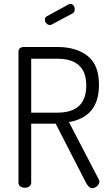

<svg xmlns="http://www.w3.org/2000/svg" viewBox="-20 -975 569 997"><path d="M356 -905 249 -848Q244 -845 239 -845Q229 -845 221 -853.5Q213 -862 213 -873Q213 -886 224 -891L336 -952Q339 -955 344 -955Q355 -955 361.5 -946.5Q368 -938 368 -927Q368 -911 356 -905ZM76 -26V-707Q76 -729 101 -731H278Q375 -731 434.5 -685Q494 -639 494 -534Q494 -368 338 -341L492 -45Q496 -40 496 -32Q496 -19 484 -8.5Q472 2 458 2Q440 2 423 -33L269 -333H142V-26Q142 -14 132 -7Q122 0 109 0Q95 0 85.5 -7Q76 -14 76 -26ZM278 -670H142V-390H278Q428 -390 428 -531Q428 -670 278 -670Z"/></svg>

Font: Dosis
Style: Book
Weight: 400
Designer: EdgarTolentino, PabloImpallari, IginoMarini
Foundry: EdgarTolentino, PabloImpallari, IginoMarini
Version: Version 1.007